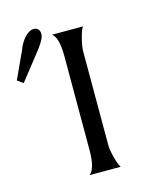

<svg xmlns="http://www.w3.org/2000/svg" viewBox="-112 -842 815 930"><g transform="rotate(-15 295.5 -377.0)"><path d="M378 0H222Q253 -25 253 -115V-589Q253 -682 222 -704H378Q369 -696 357 -650Q347 -611 347 -589V-115Q347 -94 357 -55Q369 -10 378 0ZM172 -711Q168 -688 122 -631L29 -513L0 -534L61 -666Q76 -707 99 -730.5Q122 -754 143 -754Q160 -754 168 -741.5Q176 -729 172 -711Z"/></g></svg>

Font: GFS Complutum
Style: Regular
Weight: 400
Designer: George D. Matthiopoulos
Foundry: George D. Matthiopoulos
Version: Version 1.000